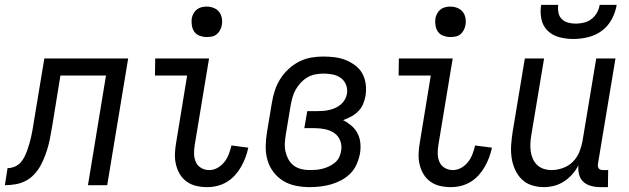

<svg xmlns="http://www.w3.org/2000/svg" viewBox="-60 -760 2580 788"><path d="M301 0 375 -450H188L155 -247Q151 -226 147.5 -205Q144 -184 138.5 -163Q133 -142 125 -121Q117 -100 106.5 -80.5Q96 -61 80 -44Q64 -27 44 -17Q24 -7 2.5 -3.5Q-19 0 -40 0L-29 -70Q-15 -70 -1 -75.5Q13 -81 23.5 -92Q34 -103 40.5 -116.5Q47 -130 52 -144Q57 -158 61 -172Q65 -186 68 -199.5Q71 -213 73.5 -227Q76 -241 78 -255L122 -520H466L380 0Z M790 8Q767 8 745.5 3Q724 -2 706.5 -14.5Q689 -27 678 -45.5Q667 -64 662 -85.5Q657 -107 658 -130Q659 -153 663 -175L708 -450H576L577 -520H798L739 -164Q736 -146 736.5 -128Q737 -110 744 -94.5Q751 -79 766 -70.5Q781 -62 799 -62Q817 -62 833.5 -71.5Q850 -81 861.5 -96Q873 -111 879.5 -128.5Q886 -146 890 -163L959 -154Q955 -134 947.5 -114Q940 -94 929.5 -75.5Q919 -57 904 -40.5Q889 -24 870.5 -13Q852 -2 831.5 3Q811 8 790 8ZM788 -608Q774 -608 760 -613Q746 -618 738 -629Q730 -640 727.5 -655Q725 -670 727 -685Q729 -695 734.5 -705Q740 -715 748.5 -721.5Q757 -728 767.5 -730.5Q778 -733 789 -733Q803 -733 817 -727.5Q831 -722 839.5 -711Q848 -700 850.5 -685Q853 -670 850 -655Q848 -645 842.5 -635Q837 -625 828.5 -618.5Q820 -612 809.5 -610Q799 -608 788 -608Z M1210 8Q1181 8 1152.5 2Q1124 -4 1101 -18.5Q1078 -33 1061.5 -55Q1045 -77 1037.5 -104Q1030 -131 1030.5 -160.5Q1031 -190 1036 -219L1056 -339Q1060 -364 1068 -388.5Q1076 -413 1090 -435.5Q1104 -458 1124 -476.5Q1144 -495 1167.5 -507Q1191 -519 1216 -523.5Q1241 -528 1266 -528Q1290 -528 1314 -525Q1338 -522 1359 -513.5Q1380 -505 1398.5 -491Q1417 -477 1427.5 -457.5Q1438 -438 1441 -414Q1444 -390 1440 -366Q1437 -349 1430 -332.5Q1423 -316 1410 -303Q1397 -290 1381 -281.5Q1365 -273 1348 -267Q1366 -258 1382 -244.5Q1398 -231 1407.5 -212.5Q1417 -194 1419 -172Q1421 -150 1417 -128Q1413 -107 1403.5 -85.5Q1394 -64 1377.5 -47.5Q1361 -31 1340 -20Q1319 -9 1297.5 -3Q1276 3 1254 5.5Q1232 8 1210 8ZM1210 -62Q1224 -62 1237 -63Q1250 -64 1263.5 -67.5Q1277 -71 1290 -77Q1303 -83 1314.5 -92.5Q1326 -102 1332 -114.5Q1338 -127 1340 -141Q1344 -162 1336.5 -182Q1329 -202 1312.5 -213.5Q1296 -225 1275 -229.5Q1254 -234 1232 -234H1189L1201 -304H1244Q1256 -304 1268 -305Q1280 -306 1292.5 -309Q1305 -312 1317 -317.5Q1329 -323 1339 -331.5Q1349 -340 1355.5 -351.5Q1362 -363 1364 -375Q1367 -395 1360 -412.5Q1353 -430 1338 -440.5Q1323 -451 1304.5 -454.5Q1286 -458 1267 -458Q1250 -458 1233 -454.5Q1216 -451 1201 -442Q1186 -433 1174 -420Q1162 -407 1153.5 -392Q1145 -377 1140.5 -360.5Q1136 -344 1133 -328L1113 -208Q1110 -190 1109 -172Q1108 -154 1112 -137Q1116 -120 1124 -105.5Q1132 -91 1145 -81Q1158 -71 1175 -66.5Q1192 -62 1210 -62Z M1790 8Q1767 8 1745.5 3Q1724 -2 1706.5 -14.5Q1689 -27 1678 -45.5Q1667 -64 1662 -85.5Q1657 -107 1658 -130Q1659 -153 1663 -175L1708 -450H1576L1577 -520H1798L1739 -164Q1736 -146 1736.5 -128Q1737 -110 1744 -94.5Q1751 -79 1766 -70.5Q1781 -62 1799 -62Q1817 -62 1833.5 -71.5Q1850 -81 1861.5 -96Q1873 -111 1879.5 -128.5Q1886 -146 1890 -163L1959 -154Q1955 -134 1947.5 -114Q1940 -94 1929.5 -75.5Q1919 -57 1904 -40.5Q1889 -24 1870.5 -13Q1852 -2 1831.5 3Q1811 8 1790 8ZM1788 -608Q1774 -608 1760 -613Q1746 -618 1738 -629Q1730 -640 1727.5 -655Q1725 -670 1727 -685Q1729 -695 1734.5 -705Q1740 -715 1748.5 -721.5Q1757 -728 1767.5 -730.5Q1778 -733 1789 -733Q1803 -733 1817 -727.5Q1831 -722 1839.5 -711Q1848 -700 1850.5 -685Q1853 -670 1850 -655Q1848 -645 1842.5 -635Q1837 -625 1828.5 -618.5Q1820 -612 1809.5 -610Q1799 -608 1788 -608Z M2172 8Q2146 8 2121.5 0Q2097 -8 2080 -25.5Q2063 -43 2053 -66Q2043 -89 2039.5 -114.5Q2036 -140 2038 -166.5Q2040 -193 2044 -219L2094 -520H2173L2121 -208Q2118 -191 2117 -174Q2116 -157 2118 -140.5Q2120 -124 2126.5 -109Q2133 -94 2144.5 -83Q2156 -72 2171.5 -67Q2187 -62 2204 -62Q2227 -62 2250.5 -70.5Q2274 -79 2291.5 -96.5Q2309 -114 2318 -137Q2327 -160 2331 -183L2387 -520H2466L2394 -87Q2393 -82 2394 -77Q2395 -72 2397.5 -68.5Q2400 -65 2405 -63.5Q2410 -62 2415 -62H2436L2435 8H2403Q2384 8 2365.5 3Q2347 -2 2334 -14Q2321 -26 2316.5 -44.5Q2312 -63 2314 -82Q2304 -62 2289 -45Q2274 -28 2255 -15.5Q2236 -3 2214.5 2.5Q2193 8 2172 8ZM2293 -600Q2263 -600 2235 -607.5Q2207 -615 2187.5 -634Q2168 -653 2162 -681.5Q2156 -710 2161 -740H2231Q2229 -724 2232 -708Q2235 -692 2246 -681.5Q2257 -671 2272 -667Q2287 -663 2303 -663Q2319 -663 2336 -667Q2353 -671 2367 -681.5Q2381 -692 2390 -708Q2399 -724 2401 -740H2471Q2466 -710 2451 -681.5Q2436 -653 2410.5 -634Q2385 -615 2354 -607.5Q2323 -600 2293 -600Z"/></svg>

Font: Iosevka Fixed
Style: Italic
Weight: 400
Italic angle: -9°
Monospace: yes
Designer: Belleve Invis
Foundry: Belleve Invis
Version: Version 33.2.4